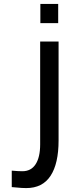

<svg xmlns="http://www.w3.org/2000/svg" viewBox="-20 -711 387 980"><path d="M40 0ZM64 246 40 244V160Q73 163 94 163Q139 163 162 127Q185 91 185 26V-499H279V6Q279 124 238 186.5Q197 249 114 249Q91 249 64 246ZM186 -691H277V-593H186Z"/></svg>

Font: sheba-seeBold
Style: Regular
Weight: 600
Designer: Mohamed Galeb, the designers
Foundry: Kief Type Foundry
Version: Version 2.010; ttfautohint (v1.5.33-1714) -l 8 -r 50 -G 200 